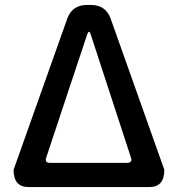

<svg xmlns="http://www.w3.org/2000/svg" viewBox="-20 -757 720 777"><path d="M95 0Q35 0 35 -70L252 -681Q272 -737 332 -737H348Q408 -737 428 -681L645 -70Q645 0 585 0ZM167 -119Q160 -98 182 -98H494Q517 -98 510 -119L347 -618Q340 -639 333 -618L263 -408Z"/></svg>

Font: Swei Half Moon CJK TC
Style: Medium
Weight: 500
Version: Version 2.125